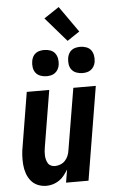

<svg xmlns="http://www.w3.org/2000/svg" viewBox="-63 -1015 627 1064"><g transform="rotate(-5 250.0 -482.5)"><path d="M152 8Q126 8 103.5 -1.5Q81 -11 66 -29.5Q51 -48 43 -71.5Q35 -95 33 -120.5Q31 -146 32.5 -172Q34 -198 39 -223L88 -520H213L161 -206Q159 -195 158 -183Q157 -171 157.5 -159.5Q158 -148 161 -137Q164 -126 169.5 -116.5Q175 -107 185.5 -102Q196 -97 208 -97Q223 -97 238.5 -103Q254 -109 265 -121Q276 -133 282 -148Q288 -163 290 -179L347 -520H472L386 0H261L273 -72Q263 -56 251 -40.5Q239 -25 223 -14Q207 -3 188.5 2.5Q170 8 152 8ZM405 -597Q388 -597 371.5 -603Q355 -609 345 -622Q335 -635 332.5 -652.5Q330 -670 333 -688Q335 -700 341 -711.5Q347 -723 357.5 -730.5Q368 -738 380.5 -740.5Q393 -743 405 -743Q422 -743 438.5 -737Q455 -731 464.5 -718Q474 -705 477 -687.5Q480 -670 477 -652Q475 -640 468.5 -628.5Q462 -617 451.5 -609.5Q441 -602 429 -599.5Q417 -597 405 -597ZM205 -597Q188 -597 171.5 -603Q155 -609 145 -622Q135 -635 132.5 -652.5Q130 -670 133 -688Q135 -700 141 -711.5Q147 -723 157.5 -730.5Q168 -738 180.5 -740.5Q193 -743 205 -743Q222 -743 238.5 -737Q255 -731 264.5 -718Q274 -705 277 -687.5Q280 -670 277 -652Q275 -640 268.5 -628.5Q262 -617 251.5 -609.5Q241 -602 229 -599.5Q217 -597 205 -597ZM338 -782 221 -917 305 -973 407 -828Z"/></g></svg>

Font: Iosevka Term Curly XBd Obl
Style: Regular
Weight: 800
Italic angle: -9°
Designer: Belleve Invis
Foundry: Belleve Invis
Version: Version 32.3.0